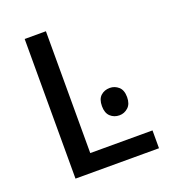

<svg xmlns="http://www.w3.org/2000/svg" viewBox="-110 -655 659 739"><g transform="rotate(-20 219.5 -286.0)"><path d="M317 -283Q337 -283 352.5 -269.5Q368 -256 368 -227Q368 -199 352.5 -185Q337 -171 317 -171Q295 -171 280 -185Q265 -199 265 -227Q265 -256 280 -269.5Q295 -283 317 -283ZM161 -572V-73H416V0H74V-572Z"/></g></svg>

Font: hex115
Style: Regular
Weight: 400
Designer: Monotype Design Team
Foundry: Monotype Imaging Inc.
Version: Version 2.013